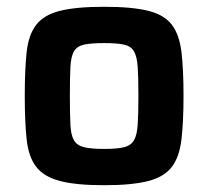

<svg xmlns="http://www.w3.org/2000/svg" viewBox="-20 -538 614 566"><path d="M287 8Q204 8 156.5 -4.5Q109 -17 86.5 -46.5Q64 -76 58.5 -127.5Q53 -179 53 -256Q53 -333 58.5 -384Q64 -435 86.5 -464.5Q109 -494 156.5 -506Q204 -518 287 -518Q370 -518 417.5 -506Q465 -494 487 -464.5Q509 -435 515 -384Q521 -333 521 -256Q521 -179 515 -127.5Q509 -76 487 -46.5Q465 -17 417.5 -4.5Q370 8 287 8ZM287 -99Q325 -99 345.5 -104Q366 -109 375 -124.5Q384 -140 386 -171.5Q388 -203 388 -256Q388 -308 386 -339.5Q384 -371 375 -386.5Q366 -402 345.5 -406.5Q325 -411 287 -411Q249 -411 228 -406.5Q207 -402 198 -386.5Q189 -371 187.5 -339.5Q186 -308 186 -256Q186 -203 187.5 -171.5Q189 -140 198 -124.5Q207 -109 228 -104Q249 -99 287 -99Z"/></svg>

Font: Saira SemiBold
Style: Regular
Weight: 600
Designer: Hector Gatti with collaboration of the Omnibus-Type team
Foundry: Omnibus-Type
Version: Version 1.100; ttfautohint (v1.8.3)